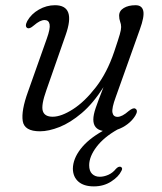

<svg xmlns="http://www.w3.org/2000/svg" viewBox="-20 -482 606 718"><path d="M485.5 -76Q498 -69.5 486 -49.5Q475 -31.5 457.2 -18Q439.5 -4.5 419 2.5Q368.5 31 341 67.2Q313.5 103.5 313.5 136Q313.5 157.5 324.5 168.2Q335.5 179 353 179Q368.5 179 385 171.8Q401.5 164.5 413.5 149.5Q422.5 140 430 141.5Q434 142 436 146.2Q438 150.5 433.5 158Q423.5 179 395.5 197Q367.5 215 331 215Q293.5 215 273.2 197.2Q253 179.5 252.5 149Q253 112 281.5 75Q310 38 364.5 7.5Q329 1 329 -35Q329 -52.5 338 -78.8Q347 -105 367 -156Q328 -95 285.5 -59Q243 -23 202.5 -7Q162 9 129.5 9Q71 9 65 -29.5Q59 -68 84.5 -138.5L155 -337.5Q168.5 -375 165.5 -391Q162.5 -407 147 -407Q138 -407 128.5 -402.2Q119 -397.5 105.5 -386Q90.5 -373 82.5 -377Q71.5 -383 82 -403.5Q97 -430 125.5 -446.2Q154 -462.5 185.5 -462.5Q265 -462.5 225.5 -351L153.5 -145Q133.5 -89 140 -67.2Q146.5 -45.5 177 -45.5Q209 -45.5 252.8 -73.5Q296.5 -101.5 338.5 -155.8Q380.5 -210 407 -288.5Q423 -336 428 -353.5Q433 -371 433 -381Q433 -391.5 429.2 -401.2Q425.5 -411 425.5 -423.5Q425.5 -441.5 442.8 -452Q460 -462.5 487 -462.5Q511 -462.5 515.8 -441.2Q520.5 -420 503 -372L413 -119.5Q397.5 -77.5 400.5 -61.2Q403.5 -45 419.5 -45Q436.5 -45 461.5 -67Q478 -80 485.5 -76Z"/></svg>

Font: Fraunces 9pt Soft Light
Style: Italic
Weight: 300
Italic angle: -16°
Version: Version 1.000;[0bf87f6ff]